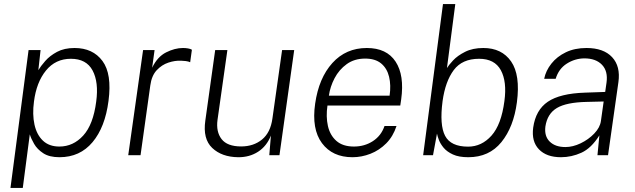

<svg xmlns="http://www.w3.org/2000/svg" viewBox="-20 -763 3122 944"><path d="M31.5 161 120.5 -517H179.5L168.5 -418Q180 -437.5 202.5 -463.2Q225 -489 260.5 -508Q296 -527 346.5 -527Q436.5 -527 483.8 -463.2Q531 -399.5 513.5 -267Q497 -138 435 -64Q373 10 272.5 10Q222.5 10 192.8 -9.5Q163 -29 147.8 -55.5Q132.5 -82 126.5 -102.5L92 161ZM272 -42.5Q340 -42.5 389.2 -96.5Q438.5 -150.5 453 -263.5Q466 -359 435.2 -416.5Q404.5 -474 328.5 -474Q253 -474 206 -416.2Q159 -358.5 147 -263.5Q138.5 -200.5 149.5 -150.5Q160.5 -100.5 191 -71.5Q221.5 -42.5 272 -42.5Z M610.5 0 683.5 -517H740L728 -430Q754 -484 796.8 -505.5Q839.5 -527 879.5 -527Q892 -527 904.2 -525Q916.5 -523 923.5 -518.5L915 -457Q907 -461 893.2 -462.8Q879.5 -464.5 870.5 -464.5Q840.5 -466 808 -455.2Q775.5 -444.5 750.5 -417.8Q725.5 -391 719 -343L671 0Z M1151 10Q1070.5 9 1023.5 -35.5Q976.5 -80 989.5 -170L1038 -517H1098L1049.5 -174Q1041.5 -115 1069.5 -79Q1097.5 -43 1165.5 -43Q1226.5 -43 1268.2 -77Q1310 -111 1319.5 -181L1367 -517H1426.5L1354 0H1304L1312 -96.5Q1291.5 -44.5 1249 -17Q1206.5 10.5 1151 10Z M1713 10Q1614.5 10 1563 -59.2Q1511.5 -128.5 1529.5 -253.5Q1547.5 -379.5 1614.2 -453.2Q1681 -527 1783.5 -527Q1881 -527 1925 -460Q1969 -393 1952.5 -274.5L1948 -244H1590Q1582 -189.5 1592.2 -143.8Q1602.5 -98 1634 -70.2Q1665.5 -42.5 1720 -42.5Q1772.5 -42.5 1813.5 -69.2Q1854.5 -96 1870.5 -143.5H1929.5Q1913 -92.5 1879 -58.2Q1845 -24 1801.5 -7Q1758 10 1713 10ZM1597 -292.5H1895.5Q1903 -344 1893 -385.5Q1883 -427 1854 -451Q1825 -475 1775.5 -475Q1722.5 -475 1684.8 -447.8Q1647 -420.5 1625 -378.5Q1603 -336.5 1597 -292.5Z M2282.5 10Q2236 10 2206.8 -3.5Q2177.5 -17 2161.2 -36.5Q2145 -56 2137.8 -75.2Q2130.5 -94.5 2128.5 -106L2109 0H2060.5L2158 -743H2218.5L2177.5 -428.5Q2185.5 -442 2207.5 -465.8Q2229.5 -489.5 2266.8 -508.2Q2304 -527 2356.5 -527Q2447 -527 2493 -460.8Q2539 -394.5 2521.5 -260.5Q2505.5 -138.5 2445.2 -64.2Q2385 10 2282.5 10ZM2281.5 -42Q2348 -42 2396.5 -96.2Q2445 -150.5 2460 -266Q2473 -361.5 2442.5 -417.8Q2412 -474 2335.5 -474Q2252.5 -474 2211 -418.5Q2169.5 -363 2156 -266Q2140.5 -148 2168.5 -95Q2196.5 -42 2281.5 -42Z M2738 10Q2667 10 2629.8 -28.8Q2592.5 -67.5 2601.5 -135.5Q2613.5 -222 2673.5 -262.8Q2733.5 -303.5 2856 -307.5L2955.5 -311L2962 -356.5Q2970 -413 2939.8 -444.5Q2909.5 -476 2853 -476Q2806.5 -475.5 2766.8 -450.2Q2727 -425 2712 -375.5H2655.5Q2663.5 -415.5 2691 -450.2Q2718.5 -485 2762.2 -506Q2806 -527 2863.5 -527Q2947.5 -527 2989.5 -482Q3031.5 -437 3020.5 -359L2969.5 0H2917.5L2927 -97.5Q2887.5 -34.5 2838.8 -12.2Q2790 10 2738 10ZM2760 -40Q2796.5 -40 2835 -58.5Q2873.5 -77 2901.8 -106.5Q2930 -136 2934.5 -168L2948 -264L2865.5 -262Q2765 -260 2718 -232Q2671 -204 2661.5 -141Q2655.5 -93.5 2682.8 -66.8Q2710 -40 2760 -40Z"/></svg>

Font: Public Sans ExtraLight
Style: Italic
Weight: 200
Italic angle: -8°
Designer: The Public Sans project authors (U.S. Web Design System). Libre Franklin designed by Pablo Impallari and Rodrigo Fuenzal
Version: Version 1.007; ttfautohint (v1.8.1) -l 8 -r 50 -G 200 -x 14 